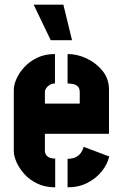

<svg xmlns="http://www.w3.org/2000/svg" viewBox="-20 -801 525 821"><path d="M197 -629 124 -781H251L288 -629ZM216 0Q172 0 138.5 -16.5Q105 -33 83 -58Q61 -83 50 -109Q39 -135 39 -155V-417Q39 -437 50 -463Q61 -489 83.5 -513.5Q106 -538 139 -554Q172 -570 215 -570V-444Q202 -444 192.5 -438Q183 -432 177.5 -424Q172 -416 172 -408V-358H321V-407Q321 -423 313 -431Q305 -439 293 -441.5Q281 -444 269 -444V-570Q310 -570 350.5 -551Q391 -532 418.5 -498Q446 -464 446 -418V-229H172V-155Q172 -148 176 -140.5Q180 -133 189.5 -128Q199 -123 216 -123ZM269 0V-122Q290 -122 304 -129Q318 -136 326 -147.5Q334 -159 338 -173L447 -132Q440 -100 416 -69.5Q392 -39 354.5 -19.5Q317 0 269 0Z"/></svg>

Font: Stick No Bills ExtraLight ExtraBold
Style: Regular
Weight: 800
Version: Version 2.000